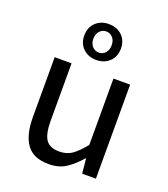

<svg xmlns="http://www.w3.org/2000/svg" viewBox="-136 -825 817 934"><g transform="rotate(20 272.5 -358.5)"><path d="M223.6 12.2Q144 12.2 109.1 -36.4Q74.2 -85 74.2 -177.7V-486.8H161.6V-189.5Q161.6 -122.1 181.6 -92.5Q201.7 -63 251 -63Q290 -63 317.4 -82.3Q344.7 -101.6 378.4 -143.1V-486.8H464.8V0H393.6L386.2 -75.7H383.3Q349.6 -36.1 312.7 -12Q275.9 12.2 223.6 12.2ZM267.6 -543Q226.6 -543 200 -568.6Q173.3 -594.2 173.3 -635.7Q173.3 -677.7 200 -703.1Q226.6 -728.5 267.6 -728.5Q309.6 -728.5 336.2 -703.1Q362.8 -677.7 362.8 -635.7Q362.8 -594.2 336.2 -568.6Q309.6 -543 267.6 -543ZM267.6 -581.1Q287.6 -581.1 301.3 -595.9Q314.9 -610.8 314.9 -635.7Q314.9 -660.6 301.3 -675.5Q287.6 -690.4 267.6 -690.4Q247.6 -690.4 233.9 -675.3Q220.2 -660.2 220.2 -635.7Q220.2 -610.8 233.9 -595.9Q247.6 -581.1 267.6 -581.1Z"/></g></svg>

Font: Varta Medium
Style: Regular
Weight: 500
Designer: Joana Correia, Viktoriya Grabowska, Eben Sorkin
Foundry: Sorkin Type Co.
Version: Version 1.004